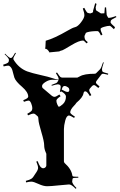

<svg xmlns="http://www.w3.org/2000/svg" viewBox="-34 -1161 750 1205"><path d="M550.3 -1094.2 563.5 -1141.1 571.8 -1136.7 566.4 -1114.7Q567.4 -1094.7 571.3 -1094.7L599.6 -1076.7Q614.3 -1076.7 621.1 -1077.6L624 -1114.3L631.8 -1114.7Q635.3 -1070.3 635.7 -1066.9L642.6 -1053.7Q645.5 -1048.8 647.5 -1048.8Q663.6 -1048.8 693.8 -1060.1L696.3 -1053.7Q661.6 -1037.1 661.6 -1031.2L659.7 -1021.5Q660.2 -1013.7 688 -990.2L681.2 -977.5Q659.7 -999 654.8 -999Q640.1 -999 618.7 -992.4Q597.2 -985.8 597.2 -979.5Q597.2 -967.8 608.9 -943.8L599.6 -938.5Q586.4 -965.8 578.6 -965.8Q537.1 -965.8 513.2 -958.5Q503.4 -955.1 503.4 -951.9Q503.4 -948.7 501.5 -946.8L496.1 -935.1Q496.1 -921.4 499.8 -913.8Q503.4 -906.2 517.1 -896.5L509.3 -888.7Q492.7 -906.7 487.3 -906.7Q462.4 -906.7 413.8 -877.4Q365.2 -848.1 358.6 -845.9Q352.1 -843.8 345.7 -842Q339.4 -840.3 339.4 -838.4L278.3 -832.5Q278.3 -830.1 278.1 -830.1Q277.8 -830.1 276.4 -832.5Q263.7 -855.5 248.5 -855.5Q251.5 -855.5 252.9 -905.3Q306.6 -919.9 393.1 -970.2Q420.9 -986.8 437.7 -990.7Q454.6 -994.6 475.1 -1021.7Q495.6 -1048.8 495.6 -1064.7Q495.6 -1080.6 485.8 -1107.9L495.1 -1111.8Q511.2 -1079.6 518.1 -1079.6L532.2 -1076.7Q539.1 -1078.6 543.5 -1080.6Q545.4 -1081.1 546.9 -1082.5Q548.3 -1084 549.3 -1084.7Q550.3 -1085.4 550.3 -1089.4ZM440.9 23.9Q414.6 -3.9 399.2 -3.4Q383.8 -2.9 334.2 2.4Q284.7 7.8 261.5 7.8Q238.3 7.8 207.5 -6.6Q176.8 -21 162.8 -21Q148.9 -21 129.9 -16.1L127.9 -25.9Q152.8 -32.2 162.4 -38.8Q171.9 -45.4 176 -52.7Q180.2 -60.1 188 -70.8Q205.1 -94.2 205.1 -107.2Q205.1 -120.1 193.8 -147L202.1 -149.9Q211.4 -125.5 217.8 -117.2Q227.5 -105 236.6 -105Q245.6 -105 251.2 -110.8Q256.8 -116.7 256.8 -122.1V-195.8Q256.8 -196.3 253.4 -204.1Q243.2 -226.6 243.2 -249.8Q243.2 -272.9 225.6 -331.8Q208 -390.6 207.5 -408.2Q207 -425.8 203.1 -430.2L189.9 -441.9Q183.6 -448.2 175 -448.2Q166.5 -448.2 142.1 -437L137.2 -446.8Q156.7 -457.5 162.8 -464.1Q168.9 -470.7 168.9 -482.2Q168.9 -493.7 161.9 -511.7Q154.8 -529.8 145 -529.8Q138.2 -529.8 116.2 -522L111.8 -532.2Q143.1 -543.9 143.1 -554.2Q143.1 -582.5 105.5 -615.2Q64.5 -649.9 56.2 -673.8Q53.7 -681.2 49.8 -696.8Q45.9 -712.4 43 -722.2Q40 -731.9 32.7 -740.5Q25.4 -749 17.3 -749Q9.3 -749 -11.2 -744.1L-14.2 -754.9Q9.8 -762.2 15.9 -767.6Q22 -772.9 22 -783.2V-786.1Q22 -795.4 -4.9 -820.8L-2 -824.2Q23.9 -796.9 33.2 -796.9H35.2Q43 -796.9 61 -830.1L65.9 -827.1Q49.8 -800.3 49.8 -794.2Q49.8 -788.1 50.8 -787.1Q83 -733.4 136.7 -712.9Q166.5 -702.1 220.2 -690.2Q273.9 -678.2 293.5 -671.1Q313 -664.1 333 -660.2L334 -666Q334 -676.3 316.9 -702.1L323.7 -706.1Q341.8 -678.7 347.7 -676.3Q353.5 -673.8 358.9 -673.8H451.2Q453.1 -673.8 466.8 -681.6Q494.6 -698.2 561 -698.2Q565.9 -698.2 569.8 -702.1L592.8 -725.1Q600.6 -731.4 612.8 -770L617.2 -769Q606 -733.9 606 -728Q606 -722.2 606.9 -720.2V-719.2Q607.4 -714.4 609.4 -711.9Q613.8 -706.5 645 -699.2L644 -691.9Q617.7 -698.2 611.6 -698.2Q605.5 -698.2 601.1 -691.9L572.8 -654.8Q567.9 -648.4 567.9 -642.6Q567.9 -636.7 590.8 -618.2L583 -608.9Q562.5 -627 556.2 -627Q549.8 -627 543.9 -621.1L533.2 -608.9Q525.9 -602.5 525.9 -594.7Q525.9 -586.9 539.1 -564L529.8 -558.1Q513.2 -587.9 501 -587.9Q492.2 -587.9 489.7 -574.2Q485.4 -549.3 445.8 -516.1Q443.4 -514.2 441.7 -510.5Q439.9 -506.8 430.7 -497.6Q406.7 -472.7 406.7 -455.1Q406.7 -447.3 436 -429.2L431.2 -420.9Q406.7 -436 398.9 -436Q383.8 -436 375.5 -404.5Q367.2 -373 367.2 -351.1V-147.9Q367.2 -144 371.1 -138.2Q414.1 -100.1 419.9 -60.1Q420.4 -56.6 421.4 -55.7Q424.3 -51.8 444.8 -51.8H457L458 -45.9Q426.3 -44.9 423.6 -42.2Q420.9 -39.6 420.9 -36.1L418.9 -22Q418.9 -7.8 445.8 19ZM347.2 -615.2Q347.2 -631.8 328.1 -631.8Q321.3 -631.8 291 -623L289.1 -627.9Q321.3 -639.6 324.7 -643.8Q328.1 -647.9 330.1 -652.6Q332 -657.2 333 -658.2Q313 -661.1 292.5 -660.4Q272 -659.7 251 -646.2Q230 -632.8 230 -621.3Q230 -609.9 236.8 -606L291 -560.1Q299.3 -553.2 308.1 -553.2Q316.9 -553.2 338.9 -567.9L346.2 -557.1Q319.8 -539.6 319.8 -529.1Q319.8 -518.6 325.9 -504.9Q332 -491.2 335.4 -491.2Q338.9 -491.2 345.5 -495.6Q352.1 -500 360.4 -507.3Q379.9 -525.4 379.9 -555.2Q379.9 -570.8 350.1 -587.9Q349.1 -585.9 349.1 -584L341.8 -585.9Q347.2 -609.9 347.2 -615.2ZM353 -599.1Q378.9 -584 389.9 -584Q400.9 -584 400.9 -596.2Q400.9 -608.4 391.1 -613.8L381.8 -619.1Q377.9 -621.1 375 -621.1H370.1Q362.3 -620.1 359.1 -614.5Q356 -608.9 353 -599.1ZM399.9 -586.9 397.9 -585.9Q398.9 -585.9 399.9 -586.9ZM393.1 -583 392.1 -582Q393.1 -582 393.1 -583Z"/></svg>

Font: Eater Caps
Style: Regular
Weight: 400
Version: Version 001.002